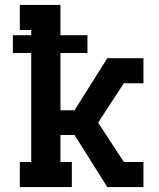

<svg xmlns="http://www.w3.org/2000/svg" viewBox="-20 -755 640 775"><path d="M60 0V-101H106V-541H32V-613H106V-634H60V-735H224V-613H333V-541H224V-310H281L413 -520H559V-419H480L376 -260L480 -101H559V0H413L281 -210H224V-101H270V0Z"/></svg>

Font: Iosevka HT Extended
Style: Bold
Weight: 700
Width: 7
Monospace: yes
Designer: Belleve Invis
Foundry: Belleve Invis
Version: Version 32.3.0; ttfautohint (v1.8.4)